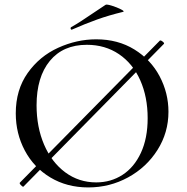

<svg xmlns="http://www.w3.org/2000/svg" viewBox="-20 -808 816 840"><path d="M82 9Q78 9 71 1.5Q64 -6 67 -9L680 -631H682Q686 -631 693 -625Q700 -619 697 -616L83 8ZM49 -312Q49 -415 101 -488.5Q153 -562 234.5 -599Q316 -636 401 -636Q496 -636 568 -591.5Q640 -547 678.5 -474Q717 -401 717 -319Q717 -228 669 -152Q621 -76 540.5 -32Q460 12 366 12Q273 12 200.5 -31.5Q128 -75 88.5 -149.5Q49 -224 49 -312ZM626 -291Q626 -384 593.5 -457Q561 -530 500.5 -571Q440 -612 360 -612Q256 -612 198 -541.5Q140 -471 140 -347Q140 -252 173 -175Q206 -98 265.5 -54Q325 -10 401 -10Q465 -10 516 -43Q567 -76 596.5 -139.5Q626 -203 626 -291ZM294 -678Q290 -678 289 -682.5Q288 -687 291 -689Q327 -709 394 -755Q426 -777 442 -787Q447 -790 469.5 -783Q492 -776 509.5 -767Q527 -758 518 -756Q456 -741 404.5 -722.5Q353 -704 296 -679Z"/></svg>

Font: Cormorant Unicase Medium
Style: Regular
Weight: 500
Designer: Christian Thalmann (Catharsis Fonts)
Foundry: Catharsis Fonts
Version: Version 4.000